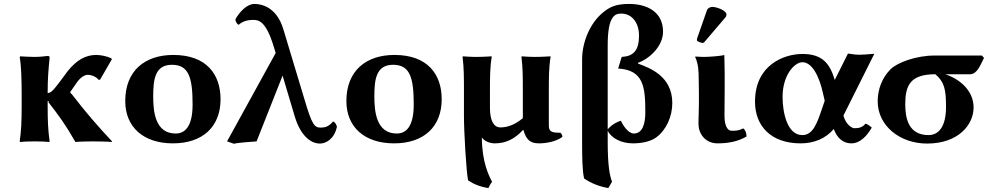

<svg xmlns="http://www.w3.org/2000/svg" viewBox="-20 -718 5036 975"><path d="M346 -238C340 -246 337 -243 337 -248C337 -253 338 -253 341 -257L371 -300C392 -330 414 -338 425 -338C447 -338 470 -327 480 -313H488L548 -417L545 -422C528 -431 493 -439 469 -439C415 -439 370 -414 323 -356C323 -356 284 -302 262 -275C251 -262 240 -247 222 -245V-246C222 -321 226 -364 232 -424C232 -431 229 -434 223 -434C209 -432 182 -429 154 -429C128 -429 101 -431 83 -432L80 -428C88 -385 90 -310 90 -235V-180C90 -105 88 -54 80 0L82 3C103 1 121 0 156 0C190 0 211 1 230 3L232 0C224 -57 222 -104 222 -180V-205C231 -205 230 -204 228 -203C226 -202 224 -201 226 -199C280 -129 309 -91 363 3C378 1 432 0 449 0C466 0 538 1 547 3L549 0C475 -79 416 -147 346 -238Z M616 -205C616 -72 709 10 858 10C1011 10 1100 -76 1100 -214C1100 -340 1029 -439 860 -439C717 -439 616 -360 616 -205ZM853 -389C938 -389 958 -326 958 -187C958 -72 917 -40 872 -40C768 -40 758 -151 758 -228C758 -315 767 -389 853 -389Z M1691 -75C1688 -84 1682 -99 1671 -101C1650 -75 1630 -70 1609 -70C1577 -70 1565 -82 1526 -214L1419 -569C1384 -687 1302 -698 1272 -698C1233 -698 1194 -655 1175 -619C1177 -606 1185 -594 1192 -592C1210 -609 1238 -617 1263 -617C1291 -617 1330 -616 1371 -478L1380 -449L1133 0L1168 12C1191 6 1256 2 1283 0L1415 -334L1477 -126C1505 -33 1555 11 1605 11C1634 11 1678 -11 1691 -75Z M1739 -205C1739 -72 1832 10 1981 10C2134 10 2223 -76 2223 -214C2223 -340 2152 -439 1983 -439C1840 -439 1739 -360 1739 -205ZM1976 -389C2061 -389 2081 -326 2081 -187C2081 -72 2040 -40 1995 -40C1891 -40 1881 -151 1881 -228C1881 -315 1890 -389 1976 -389Z M2468 -248C2468 -323 2468 -376 2477 -429L2476 -432C2476 -432 2434 -429 2399 -429C2365 -429 2331 -432 2331 -432L2329 -429C2336 -373 2336 -325 2336 -249V-130C2336 -47 2348 157 2357 198C2385 217 2420 231 2460 237C2465 227 2471 215 2479 205C2463 176 2427 104 2427 -20C2440 0 2470 10 2492 10C2547 10 2591 -10 2636 -58H2638C2652 -7 2674 10 2717 10C2756 10 2806 0 2836 -23C2835 -32 2832 -39 2826 -44C2786 -44 2767 -47 2767 -80V-249C2767 -324 2767 -376 2776 -429L2775 -432C2775 -432 2733 -429 2698 -429C2664 -429 2630 -432 2630 -432L2628 -429C2635 -373 2635 -326 2635 -250V-118C2599 -88 2562 -71 2521 -71C2486 -71 2468 -108 2468 -171Z M2936 0C2936 83 2937 147 2946 188C2982 213 3023 229 3069 237L3088 205C3076 173 3066 124 3066 0V-54C3085 -16 3135 10 3194 10C3233 10 3280 3 3312 -20C3364 -58 3394 -127 3394 -195C3394 -331 3280 -373 3220 -395V-399C3281 -421 3347 -485 3347 -557C3347 -657 3267 -698 3175 -698C3103 -698 3074 -681 3039 -652C2975 -598 2936 -503 2936 -416ZM3066 -489C3066 -639 3104 -649 3135 -649C3188 -649 3225 -604 3225 -537C3225 -462 3197 -432 3137 -429L3119 -370C3249 -362 3257 -276 3257 -147C3257 -88 3242 -40 3199 -40C3170 -40 3143 -82 3133 -105C3088 -91 3066 -61 3066 -61Z M3529 -261C3530 -222 3529 -173 3528 -135C3527 -115 3527 -99 3527 -88C3527 -41 3560 10 3624 10C3676 10 3728 1 3771 -25C3771 -41 3765 -59 3754 -66C3732 -55 3722 -54 3696 -54C3669 -54 3659 -90 3659 -131C3659 -161 3660 -212 3660 -272V-343C3660 -375 3658 -439 3658 -439C3643 -433 3575 -429 3556 -429C3544 -429 3518 -430 3512 -431L3510 -429C3527 -394 3528 -350 3528 -322ZM3598 -683C3587 -683 3574 -677 3570 -666L3520 -523C3519 -520 3519 -515 3519 -514C3519 -507 3541 -500 3549 -500C3553 -500 3557 -504 3560 -508L3664 -630C3668 -635 3669 -640 3669 -645C3669 -665 3618 -683 3598 -683Z M4055 -444C3961 -444 3814 -388 3814 -202C3814 -78 3895 10 4046 10C4111 10 4172 -13 4214 -63C4231 -16 4262 10 4303 10C4349 10 4383 -29 4407 -70C4398 -78 4385 -88 4375 -90C4358 -68 4335 -67 4318 -67C4307 -67 4276 -84 4263 -131L4420 -445C4391 -442 4357 -440 4343 -440C4331 -440 4318 -441 4286 -446L4219 -312C4195 -392 4159 -444 4055 -444ZM4168 -206 4155 -168C4129 -92 4109 -32 4054 -32C3978 -32 3954 -146 3954 -226C3954 -336 4014 -402 4055 -402C4102 -402 4140 -335 4160 -241Z M4906 -341C4943 -341 4959 -390 4977 -424L4966 -436H4725C4634 -436 4537 -401 4502 -366C4460 -324 4437 -265 4437 -204C4437 -78 4551 11 4688 11C4847 11 4924 -85 4924 -172C4924 -261 4850 -318 4780 -341ZM4695 -32C4592 -32 4577 -120 4577 -188C4577 -283 4601 -341 4730 -341C4775 -302 4784 -266 4784 -175C4784 -81 4751 -32 4695 -32Z"/></svg>

Font: Libertinus Sans
Style: Bold
Weight: 700
Designer: Philipp H. Poll, Khaled Hosny
Foundry: Caleb Maclennan
Version: Version 7.050;RELEASE